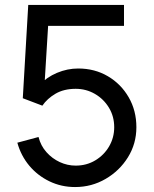

<svg xmlns="http://www.w3.org/2000/svg" viewBox="-20 -740 620 775"><path d="M283 15Q227.5 15 179.8 -8Q132 -31 98.2 -71.2Q64.5 -111.5 50 -164L135.5 -187Q144.5 -151.5 167.5 -125.8Q190.5 -100 221.2 -85.8Q252 -71.5 285.5 -71.5Q329.5 -71.5 364.8 -92.8Q400 -114 420.5 -149.2Q441 -184.5 441 -226.5Q441 -270 419.8 -305.2Q398.5 -340.5 363 -361Q327.5 -381.5 285.5 -381.5Q238 -381.5 204.2 -361.8Q170.5 -342 151 -313.5L72 -343.5L94 -720H480.5V-635.5H137L176.5 -672.5L158 -371L138.5 -396.5Q168.5 -428.5 210.2 -446Q252 -463.5 295.5 -463.5Q362.5 -463.5 415.5 -432.2Q468.5 -401 499.5 -347.2Q530.5 -293.5 530.5 -226.5Q530.5 -160 496.5 -105.2Q462.5 -50.5 406.2 -17.8Q350 15 283 15Z"/></svg>

Font: Manrope ExtraLight Medium
Style: Regular
Weight: 500
Version: Version 4.504